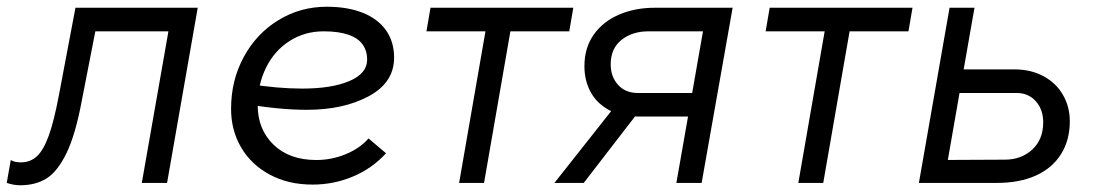

<svg xmlns="http://www.w3.org/2000/svg" viewBox="-49 -543 3248 570"><path d="M-29 0 -17 -68Q-11 -64 -3 -62.5Q5 -61 13 -61Q41 -61 60.5 -79Q80 -97 95.5 -139.5Q111 -182 126 -261L175 -520H538L447 0H372L451 -450H234L194 -245Q175 -143 148.5 -88.5Q122 -34 89.5 -13.5Q57 7 11 7Q0 7 -10 5Q-20 3 -29 0Z M637 -220Q637 -305 675 -374.5Q713 -444 778 -483.5Q843 -523 921 -523Q983 -523 1028 -505Q1073 -487 1097 -453Q1121 -419 1121 -372Q1121 -298 1046 -257.5Q971 -217 862 -217Q779 -217 676 -235L687 -294Q776 -280 848 -280Q936 -280 988.5 -302.5Q1041 -325 1041 -366Q1041 -392 1027.5 -411Q1014 -430 985 -440Q956 -450 912 -450Q856 -450 811 -421.5Q766 -393 741 -342.5Q716 -292 716 -231Q716 -159 763 -113.5Q810 -68 890 -68Q936 -68 978 -85.5Q1020 -103 1045 -132L1097 -88Q1056 -43 999 -19Q942 5 879 5Q807 5 752 -24.5Q697 -54 667 -105Q637 -156 637 -220Z M1229 -520H1653L1641 -450H1217ZM1388 0H1314L1395 -466H1469Z M2045 -490 2068 -450H1876Q1828 -450 1796 -424.5Q1764 -399 1764 -352Q1764 -315 1786 -291Q1808 -267 1844 -267H2039L2027 -197H1845Q1792 -197 1756 -218Q1720 -239 1703 -272.5Q1686 -306 1686 -346Q1686 -401 1713.5 -440Q1741 -479 1788.5 -499.5Q1836 -520 1895 -520H2126L2034 0H1959ZM1774 -224 1846 -210 1684 0H1597Z M2236 -520H2660L2648 -450H2224ZM2395 0H2321L2402 -466H2476Z M2730 -68 2934 -69Q2983 -69 3015.5 -99Q3048 -129 3048 -180Q3048 -218 3026 -242.5Q3004 -267 2969 -267H2761L2774 -337H2963Q3011 -337 3048.5 -317Q3086 -297 3106.5 -261.5Q3127 -226 3127 -183Q3127 -127 3101 -85.5Q3075 -44 3026.5 -22Q2978 0 2911 0H2715ZM2770 -520H2844L2807 -309L2805 -298L2753 0H2679Z"/></svg>

Font: Fixel Italic Variable Display Thin
Style: Italic
Weight: 100
Italic angle: -10°
Designer: AlfaBravo + MacPaw
Foundry: Kyrylo Tkachov, Marchela Mozhyna, Serhii Makarenko, Maria Weinstein, Zakhar Kryvoshyya
Version: Version 1.210;Glyphs 3.2 (3217)